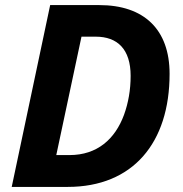

<svg xmlns="http://www.w3.org/2000/svg" viewBox="-20 -734 717 754"><path d="M246 0C502 0 646 -173 646 -444C646 -619 545 -714 370 -714H177L26 0ZM300 -590H356C441 -590 493 -541 493 -436C493 -381 484 -330 467 -283C432 -188 362 -125 253 -125H201Z"/></svg>

Font: BC Sans
Style: Bold Italic
Weight: 700
Italic angle: -12°
Designer: Monotype Design Team
Province of B.C.
Foundry: Monotype Imaging Inc.
Version: Version 2.000;GOOG;noto-source:20170915:90ef993387c0